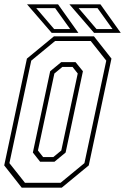

<svg xmlns="http://www.w3.org/2000/svg" viewBox="-22 -868 579 888"><path d="M78.5 0 -2.5 -103 102.5 -597 227.5 -700H412.5L493.5 -597L388.5 -103L263.5 0ZM93.5 -22.5H258L368.5 -113.5L469.5 -587.5L397.5 -678.5H233L122.5 -587.5L21.5 -113.5ZM163.5 -120 130 -162.5 210 -538.5 261 -580.5H327.5L361.5 -538.5L281.5 -162.5L230 -120ZM177.5 -141.5H224.5L261.5 -172L337.5 -528L313.5 -558.5H266.5L229.5 -528L153.5 -172ZM536.5 -716H413L299 -848H442.5ZM498.5 -733.5 429 -830.5H341.5L424.5 -733.5ZM340.5 -716H217L103 -848H246.5ZM302.5 -733.5 233 -830.5H145.5L228.5 -733.5Z"/></svg>

Font: Tourney Condensed ExtraLight
Style: Italic
Weight: 200
Width: 3
Italic angle: -12°
Designer: Tyler Finck
Foundry: Etcetera Type Co
Version: Version 1.010; ttfautohint (v1.8.3)